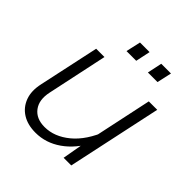

<svg xmlns="http://www.w3.org/2000/svg" viewBox="-199 -887 1047 1047"><g transform="rotate(45 325.0 -363.5)"><path d="M207 -546 133 -198Q118 -129 149.5 -87Q181 -45 246 -45Q321 -45 389 -101Q457 -157 500 -268L493 -169Q448 -83 380 -35.5Q312 12 233 12Q172 12 130.5 -14Q89 -40 71.5 -87Q54 -134 68 -197L143 -546ZM614 -546 497 0H438L463 -142L549 -546ZM434 -654 452 -739H527L508 -654ZM269 -654 288 -739H362L344 -654Z"/></g></svg>

Font: Azeret Mono Thin ExtraLight
Style: Italic
Weight: 250
Italic angle: -12°
Version: Version 1.002